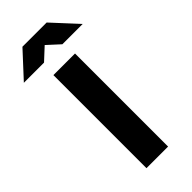

<svg xmlns="http://www.w3.org/2000/svg" viewBox="-359 -993 1043 1043"><g transform="rotate(-45 162.0 -471.5)"><path d="M245 0H79V-715H245ZM388 -799H232L161 -864L91 -799H-64L69 -943H255Z"/></g></svg>

Font: Wix Madefor Text ExtraBold
Style: Regular
Weight: 800
Designer: Dalton Maag Ltd
Foundry: Dalton Maag Ltd
Version: Version 3.100